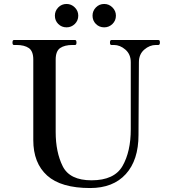

<svg xmlns="http://www.w3.org/2000/svg" viewBox="-20 -935 861 969"><path d="M148 -228V-634Q148 -677 125.5 -692.5Q103 -708 63 -708H50Q43 -708 43 -720Q43 -733 50 -733H359Q366 -733 366 -720Q366 -708 359 -708H346Q306 -708 283.5 -692.5Q261 -677 261 -634V-269Q261 -167 296.5 -96Q332 -25 442 -25Q557 -25 598.5 -97.5Q640 -170 640 -283V-621Q640 -661 613 -684.5Q586 -708 555 -708H542Q535 -708 535 -720Q535 -733 542 -733H779Q784 -733 785.5 -730Q787 -727 787 -720Q787 -708 779 -708H767Q735 -708 708 -684.5Q681 -661 681 -621L679 -254Q679 -127 615 -56.5Q551 14 435 14Q288 14 218 -49Q148 -112 148 -228ZM316 -915Q291 -915 274 -897.5Q257 -880 257 -856Q257 -831 274 -814Q291 -797 316 -797Q340 -797 357.5 -814Q375 -831 375 -856Q375 -880 357.5 -897.5Q340 -915 316 -915ZM506 -915Q481 -915 464 -897.5Q447 -880 447 -856Q447 -831 464 -814Q481 -797 506 -797Q530 -797 547.5 -814Q565 -831 565 -856Q565 -880 547.5 -897.5Q530 -915 506 -915Z"/></svg>

Font: Shippori Mincho SemiBold
Style: Regular
Weight: 600
Designer: FONTDASU
Foundry: FONTDASU / Google Inc. / but / Adobe
Version: Version 3.110; ttfautohint (v1.8.3)